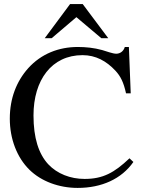

<svg xmlns="http://www.w3.org/2000/svg" viewBox="-20 -906 707 940"><path d="M510 -719 385 -886H323L199 -719H233L354 -822L476 -719ZM614 -131C539 -60 484 -30 394 -30C325 -30 260 -55 216 -102C169 -153 144 -231 144 -341C144 -514 233 -636 384 -636C449 -636 501 -607 545 -560C570 -533 585 -504 597 -449H620L611 -676H591C585 -655 568 -643 549 -643C532 -643 501 -655 480 -661C440 -672 400 -676 361 -676C268 -676 182 -643 118 -572C61 -508 28 -425 28 -325C28 -226 63 -135 124 -75C182 -18 269 14 360 14C478 14 575 -30 633 -113Z"/></svg>

Font: XITS Math
Style: Regular
Weight: 400
Designer: MicroPress Inc., with final additions and corrections provided by Coen Hoffman, Elsevier (retired)
Version: Version 1.108